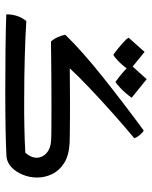

<svg xmlns="http://www.w3.org/2000/svg" viewBox="59 -647 595 753"><g transform="rotate(90 356.5 -270.5)"><path d="M337.9 6.3Q253.9 6.3 172.6 5.4Q91.3 4.4 36.6 2.4Q35.6 -15.6 41.5 -36.4Q47.4 -57.1 62.5 -76.2Q125 -72.3 204.6 -70.1Q284.2 -67.9 363.8 -67.9Q423.8 -67.4 479.5 -68.6Q535.2 -69.8 579.1 -72.3Q599.1 -94.7 598.6 -118.2Q598.1 -139.6 580.3 -155.5Q562.5 -171.4 532.7 -173.3Q521.5 -174.3 482.7 -174.6Q443.8 -174.8 395 -174.8Q353 -174.8 306.9 -174.6Q260.7 -174.3 217.5 -173.8Q174.3 -173.3 142.6 -172.9Q132.3 -184.6 125.7 -199.5Q119.1 -214.4 116.2 -229Q180.2 -294.9 279.3 -374Q378.4 -453.1 491.7 -536.6Q500.5 -532.2 509.8 -521Q519 -509.8 522 -499.5Q473.6 -459.5 422.6 -413.8Q371.6 -368.2 325.7 -324.7Q279.8 -281.2 248 -246.6Q275.9 -246.6 309.1 -247.1Q342.3 -247.6 380.4 -247.6Q415.5 -247.6 448.7 -247.3Q481.9 -247.1 506.3 -246.8Q530.8 -246.6 539.6 -246.1Q588.9 -243.7 618.9 -224.9Q648.9 -206.1 662.6 -177.7Q676.3 -149.4 676.3 -118.2Q676.3 -89.8 665.5 -63Q654.8 -36.1 636.5 -18.6Q618.2 -1 594.7 1.5Q557.1 3.9 487.1 5.1Q417 6.3 337.9 6.3ZM301.3 -425.8Q274.9 -444.8 256.1 -461.9Q237.3 -479 234.4 -485.8L290.5 -548.3L363.3 -489.3Q343.3 -461.9 324.7 -444.8Q306.2 -427.7 301.3 -425.8ZM194.3 -417.5Q168.5 -436.5 149.7 -453.4Q130.9 -470.2 127.9 -477.5L183.6 -540L256.8 -480.5Q234.4 -450.7 217.3 -434.8Q200.2 -418.9 194.3 -417.5Z"/></g></svg>

Font: Harmattan Medium
Style: Regular
Weight: 500
Designer: George W. Nuss III and SIL International
Foundry: SIL International
Version: Version 4.000